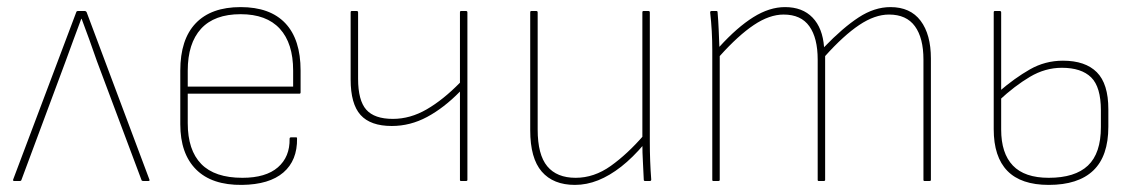

<svg xmlns="http://www.w3.org/2000/svg" viewBox="-20 -510 3208 541"><path d="M20 0Q16 0 17 -4L195 -476Q196 -479 200 -479H219Q222 -479 224 -476L401 -4Q402 -2 401 -1Q400 0 398 0H384Q380 0 379 -2L253 -338Q243 -367 232 -397.5Q221 -428 210 -457H209Q198 -427 186.5 -396.5Q175 -366 164 -335L40 -2Q39 0 36 0Z M662 11Q577 12 532.5 -32.5Q488 -77 488 -160V-311Q488 -399 531.5 -444.5Q575 -490 658 -490Q741 -490 784 -444.5Q827 -399 827 -311V-250Q827 -246 824 -246H509V-163Q509 -87 547 -48Q585 -9 663 -9Q729 -9 763 -38.5Q797 -68 796 -119Q796 -123 800 -123H815Q817 -123 817 -120Q818 -58 778.5 -24Q739 10 662 11ZM509 -266H806V-311Q806 -388 768.5 -429Q731 -470 658 -470Q584 -470 546.5 -429Q509 -388 509 -311Z M1279 0Q1276 0 1276 -3V-252Q1231 -206 1183.5 -180.5Q1136 -155 1084 -155Q1024 -155 996 -186Q968 -217 968 -286V-475Q968 -479 971 -479H985Q989 -479 989 -475V-288Q989 -227 1012 -201Q1035 -175 1087 -175Q1136 -175 1182.5 -202Q1229 -229 1276 -277V-475Q1276 -479 1279 -479H1293Q1297 -479 1297 -475V-3Q1297 0 1293 0Z M1600 11Q1539 11 1506.5 -26.5Q1474 -64 1474 -143V-475Q1474 -479 1477 -479H1491Q1495 -479 1495 -475V-145Q1495 -74 1522 -41.5Q1549 -9 1602 -9Q1654 -9 1701 -42.5Q1748 -76 1794 -129L1795 -104Q1763 -66 1730.5 -40.5Q1698 -15 1665.5 -2Q1633 11 1600 11ZM1798 0Q1794 0 1794 -3Q1793 -29 1791.5 -54.5Q1790 -80 1790 -106V-116V-475Q1790 -479 1793 -479H1807Q1811 -479 1811 -475V-111Q1811 -83 1812 -56.5Q1813 -30 1815 -4Q1815 0 1811 0Z M1990 0Q1987 0 1987 -3V-368Q1987 -396 1985.5 -422.5Q1984 -449 1981 -475Q1981 -479 1985 -479H1999Q2002 -479 2002 -475Q2004 -451 2005 -427.5Q2006 -404 2007 -378Q2057 -433 2102.5 -461.5Q2148 -490 2192 -490Q2241 -490 2269.5 -460.5Q2298 -431 2302 -377Q2355 -432 2399.5 -461Q2444 -490 2489 -490Q2545 -490 2574 -451.5Q2603 -413 2603 -345V-3Q2603 0 2599 0H2585Q2582 0 2582 -3V-342Q2582 -403 2558 -436Q2534 -469 2485 -469Q2445 -469 2401 -439.5Q2357 -410 2305 -352V-3Q2305 0 2301 0H2287Q2284 0 2284 -3V-342Q2284 -403 2260.5 -436Q2237 -469 2188 -469Q2148 -469 2104 -439.5Q2060 -410 2008 -352V-3Q2008 0 2004 0Z M2935 11Q2857 11 2818.5 -28.5Q2780 -68 2780 -146V-475Q2780 -479 2783 -479H2797Q2801 -479 2801 -475V-145Q2801 -78 2834 -43.5Q2867 -9 2935 -9Q3009 -9 3045.5 -43.5Q3082 -78 3082 -152V-199Q3082 -265 3054.5 -292Q3027 -319 2972 -319Q2925 -319 2882 -293.5Q2839 -268 2795 -227V-252Q2839 -290 2882 -314.5Q2925 -339 2975 -339Q3038 -339 3070.5 -306.5Q3103 -274 3103 -202V-153Q3103 -70 3060.5 -29.5Q3018 11 2935 11Z"/></svg>

Font: Sofia Sans Semi Condensed Thin
Style: Regular
Weight: 250
Version: Version 4.100